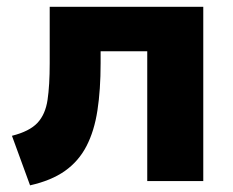

<svg xmlns="http://www.w3.org/2000/svg" viewBox="-20 -530 683 562"><path d="M68 12.5 15 -132.5Q66.5 -145.5 89.8 -170.5Q113 -195.5 119.2 -237.8Q125.5 -280 125.5 -345V-510H575V0H411V-380H274.5V-345Q274.5 -267 265.2 -206.8Q256 -146.5 233.2 -102.5Q210.5 -58.5 170.5 -30Q130.5 -1.5 68 12.5Z"/></svg>

Font: Geologica Roman
Style: Bold
Weight: 700
Designer: Sindre Bremnes, Frode Helland
Foundry: Monokrom Skriftforlag AS
Version: Version 1.010;gftools[0.9.28]